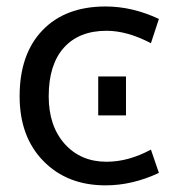

<svg xmlns="http://www.w3.org/2000/svg" viewBox="-20 -555 561 587"><path d="M441.4 -422.9Q369.1 -460.9 305.7 -460.9Q221.7 -460.9 175.3 -409.2Q128.9 -357.4 128.9 -260.7Q128.9 -169.9 177.7 -115.2Q226.6 -60.5 305.7 -60.5Q373 -60.5 441.4 -97.7L465.8 -26.4Q384.8 11.7 302.7 11.7Q185.5 11.7 112.8 -62.5Q40 -136.7 40 -260.7Q40 -389.6 109.9 -462.4Q179.7 -535.2 302.7 -535.2Q384.8 -535.2 465.8 -497.1ZM280.3 -202.1V-321.3H365.2V-202.1Z"/></svg>

Font: Gen Shin Gothic Regular
Style: Regular
Weight: 400
Designer: [Source Han Sans]
Ryoko NISHIZUKA  (kana & ideographs); Paul D. Hunt (Latin, Greek & Cyrillic); Wenlong ZHANG  (bopomofo
Version: Version 1.002.20150607